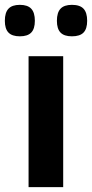

<svg xmlns="http://www.w3.org/2000/svg" viewBox="-57 -773 380 793"><path d="M61 0V-541H204V0ZM240 -623Q208 -623 193 -638.5Q178 -654 178 -687Q178 -721 193 -737Q208 -753 240 -753Q273 -753 288 -737Q303 -721 303 -687Q303 -654 288 -638.5Q273 -623 240 -623ZM25 -623Q-7 -623 -22 -638.5Q-37 -654 -37 -687Q-37 -721 -22 -737Q-7 -753 25 -753Q57 -753 72 -737Q87 -721 87 -687Q87 -654 72 -638.5Q57 -623 25 -623Z"/></svg>

Font: Georama SemiExpanded SemiBold
Style: Regular
Weight: 600
Width: 6
Designer: Jean-Baptiste Levee
Foundry: Production Type
Version: Version 1.001